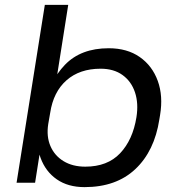

<svg xmlns="http://www.w3.org/2000/svg" viewBox="-20 -750 730 788"><path d="M327 18Q259 18 213 -14Q167 -46 146.5 -102Q126 -158 134 -229H160L124 0H48L164 -730H260L204 -375L158 -302Q181 -416 246.5 -484Q312 -552 426 -552Q502 -552 553.5 -516Q605 -480 627.5 -418Q650 -356 637 -278L634 -260Q614 -130 535.5 -56Q457 18 327 18ZM330 -66Q421 -66 473 -121Q525 -176 540 -269Q549 -326 534 -371Q519 -416 483 -442Q447 -468 393 -468Q307 -468 253 -420.5Q199 -373 186 -287L178 -241Q170 -190 187 -150.5Q204 -111 241 -88.5Q278 -66 330 -66Z"/></svg>

Font: Sora Variable Italic
Style: Regular
Weight: 400
Designer: Jonathan Barnbrook, Julián Moncada
Foundry: Barnbrook Fonts
Version: Version 2.000